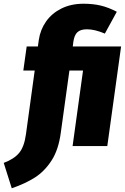

<svg xmlns="http://www.w3.org/2000/svg" viewBox="-107 -783 669 1029"><path d="M468 0H282L338 -405H265L219 -73Q207 19 169.5 77Q132 135 80.5 168Q29 201 -44 226L-87 90Q-31 69 -4 36Q23 3 32 -63L79 -405H18L36 -534H96L101 -569Q109 -624 140 -668Q171 -712 222.5 -737.5Q274 -763 341 -763Q392 -763 433.5 -753Q475 -743 519 -720L455 -603Q401 -626 359 -626Q325 -626 308 -610.5Q291 -595 286 -558L283 -534H542Z"/></svg>

Font: Fira Sans Condensed Black
Style: Italic
Weight: 900
Width: 3
Italic angle: -8°
Designer: Carrois Corporate & Edenspiekermann AG
Foundry: Carrois Corporate GbR & Edenspiekermann AG
Version: Version 4.203